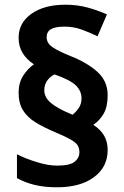

<svg xmlns="http://www.w3.org/2000/svg" viewBox="-20 -785 526 815"><path d="M59 -391Q59 -434 78.5 -464Q98 -494 124 -512Q93 -532 76 -560Q59 -588 59 -625Q59 -688 113.5 -726.5Q168 -765 257 -765Q307 -765 350 -753.5Q393 -742 434 -724L394 -631Q361 -647 326.5 -659.5Q292 -672 254 -672Q214 -672 196 -661Q178 -650 178 -627Q178 -602 202.5 -585Q227 -568 282 -546Q352 -518 394.5 -479Q437 -440 437 -381Q437 -332 420 -302.5Q403 -273 376 -255Q406 -236 421.5 -210Q437 -184 437 -148Q437 -76 379 -33Q321 10 222 10Q169 10 127.5 0Q86 -10 52 -29V-130Q90 -111 137.5 -96.5Q185 -82 222 -82Q277 -82 297 -98.5Q317 -115 317 -139Q317 -156 309.5 -168Q302 -180 280.5 -192.5Q259 -205 216 -223Q166 -244 131 -265.5Q96 -287 77.5 -317Q59 -347 59 -391ZM168 -402Q168 -372 195.5 -348.5Q223 -325 281 -301L288 -298Q302 -309 314 -326Q326 -343 326 -368Q326 -398 303 -421.5Q280 -445 212 -469Q195 -462 181.5 -444.5Q168 -427 168 -402Z"/></svg>

Font: RS Noto Sans
Style: Bold
Weight: 700
Designer: Monotype Design Team
Foundry: Monotype Imaging Inc.
Version: Version 3.10